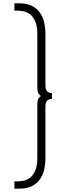

<svg xmlns="http://www.w3.org/2000/svg" viewBox="-20 -880 425 1160"><path d="M67 260V215.5H86Q147.5 215.5 176.5 179Q205.5 142.5 205.5 76.5V-250.5Q205.5 -270 211.2 -282Q217 -294 227.5 -300Q217 -306 211.2 -318Q205.5 -330 205.5 -349.5V-676.5Q205.5 -742.5 176.5 -779Q147.5 -815.5 86 -815.5H67V-860H95.5Q143.5 -860 174.5 -843.8Q205.5 -827.5 223 -800.8Q240.5 -774 247.5 -742Q254.5 -710 254.5 -679V-364.5Q254.5 -339.5 264.2 -328.8Q274 -318 294 -318V-282Q274 -282 264.2 -271.5Q254.5 -261 254.5 -235.5V79Q254.5 110 247.5 142Q240.5 174 223 200.8Q205.5 227.5 174.5 243.8Q143.5 260 95.5 260Z"/></svg>

Font: Spartan Thin Light
Style: Regular
Weight: 300
Version: Version 1.004